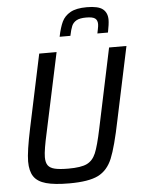

<svg xmlns="http://www.w3.org/2000/svg" viewBox="-60 -957 750 1013"><g transform="rotate(-5 314.5 -451.0)"><path d="M59 -126Q59 -178 85 -301L167 -688H259L169 -266Q160 -226 154.5 -193Q149 -160 149 -141Q149 -112 160 -97Q171 -82 196.5 -76Q222 -70 268 -70Q335 -70 366 -85Q397 -100 413 -137.5Q429 -175 448 -266L537 -688H629L547 -301Q519 -163 494 -102.5Q469 -42 419 -17Q369 8 266 8Q188 8 143 -4.5Q98 -17 78.5 -46Q59 -75 59 -126ZM547 -834Q547 -812 538 -767H482Q483 -773 486.5 -789.5Q490 -806 490 -816Q490 -837 477 -846.5Q464 -856 430 -856Q396 -856 378.5 -846Q361 -836 353.5 -818.5Q346 -801 339 -767H282Q292 -816 306 -845.5Q320 -875 351 -892.5Q382 -910 438 -910Q499 -910 523 -890.5Q547 -871 547 -834Z"/></g></svg>

Font: Saira Semi Condensed
Style: Italic
Weight: 400
Width: 4
Italic angle: -12°
Designer: Hector Gatti with collaboration of the Omnibus-Type team
Foundry: Omnibus-Type
Version: Version 1.001; ttfautohint (v1.8)